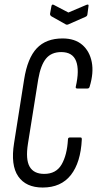

<svg xmlns="http://www.w3.org/2000/svg" viewBox="-20 -833 434 859"><path d="M171 6Q96 6 61.5 -44Q27 -94 43 -193L88 -478Q103 -573 144.5 -617Q186 -661 260 -661Q315 -661 348 -632.5Q381 -604 390.5 -555.5Q400 -507 381 -445Q379 -437 371 -437H326Q317 -437 319 -445Q336 -519 320.5 -559.5Q305 -600 254 -600Q210 -600 186 -571Q162 -542 151 -478L105 -190Q94 -120 112.5 -87.5Q131 -55 178 -55Q231 -55 255.5 -97Q280 -139 284 -209Q284 -218 293 -218H338Q342 -218 344 -217Q346 -216 346 -209Q341 -106 297 -50Q253 6 171 6ZM366 -811Q378 -816 376 -806L371 -768Q370 -761 363 -758L286 -724Q279 -721 274 -724L210 -760Q203 -765 204 -772L210 -805Q212 -816 221 -811L286 -777Z"/></svg>

Font: Sofia Sans Extra Condensed
Style: Italic
Weight: 400
Italic angle: -9°
Designer: Botio Nikoltchev, Ani Petrova
Foundry: lettersoup
Version: Version 4.101; ttfautohint (v1.8.4.7-5d5b)